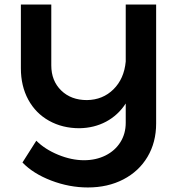

<svg xmlns="http://www.w3.org/2000/svg" viewBox="-20 -720 780 846"><path d="M668 -700V-176Q668 -93 630 -29Q592 35 523.5 70.5Q455 106 367 106Q285 106 205.5 75.5Q126 45 79 -4L140 -100Q178 -62 236.5 -38Q295 -14 350 -14Q403 -14 445 -35Q487 -56 510.5 -93.5Q534 -131 534 -179V-264Q500 -212 447.5 -184Q395 -156 330 -155Q255 -155 196 -188Q137 -221 104.5 -281Q72 -341 72 -419V-700H206V-432Q206 -364 249.5 -321.5Q293 -279 363 -279Q433 -280 480 -326.5Q527 -373 534 -449V-700Z"/></svg>

Font: TypoPRO Montserrat Alternates
Style: Regular
Weight: 500
Designer: Julieta Ulanovsky
Foundry: Julieta Ulanovsky
Version: Version 6.001